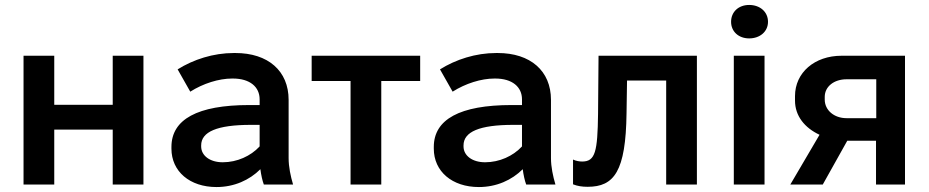

<svg xmlns="http://www.w3.org/2000/svg" viewBox="-20 -745 3748 775"><path d="M75 0H199V-222H435V0H559V-520H435V-322H199V-520H75Z M854 10C925 10 987 -18 1031 -62C1034 -39 1039 -16 1045 0H1163C1153 -34 1145 -71 1145 -107V-342C1145 -459 1062 -531 930 -531H924C841 -531 761 -505 697 -465L748 -375C800 -408 863 -428 917 -428H920C989 -428 1028 -394 1028 -344V-321H986C777 -321 672 -263 672 -152V-145C672 -53 746 10 854 10ZM879 -90C827 -90 792 -117 792 -154V-158C792 -213 856 -241 993 -241H1028V-154C992 -115 937 -90 879 -90Z M1395 0H1519V-418H1676V-520H1238V-418H1395Z M1913 10C1984 10 2046 -18 2090 -62C2093 -39 2098 -16 2104 0H2222C2212 -34 2204 -71 2204 -107V-342C2204 -459 2121 -531 1989 -531H1983C1900 -531 1820 -505 1756 -465L1807 -375C1859 -408 1922 -428 1976 -428H1979C2048 -428 2087 -394 2087 -344V-321H2045C1836 -321 1731 -263 1731 -152V-145C1731 -53 1805 10 1913 10ZM1938 -90C1886 -90 1851 -117 1851 -154V-158C1851 -213 1915 -241 2052 -241H2087V-154C2051 -115 1996 -90 1938 -90Z M2352 9C2459 9 2506 -53 2509 -288L2511 -420H2669V0H2793V-520H2396L2394 -285C2392 -133 2383 -93 2330 -93C2320 -93 2305 -95 2293 -101V-1C2311 6 2329 9 2352 9Z M3004 -590C3048 -590 3080 -618 3080 -657C3080 -697 3048 -725 3004 -725C2961 -725 2931 -697 2931 -657C2931 -618 2961 -590 3004 -590ZM2942 0H3066V-520H2942Z M3170 0H3301L3400 -177H3516V0H3633V-520H3377C3268 -520 3189 -452 3189 -357V-339C3189 -277 3228 -229 3288 -201ZM3397 -268C3347 -268 3309 -300 3309 -343V-354C3309 -396 3347 -425 3397 -425H3517V-268Z"/></svg>

Font: Fixel Display SemiBold
Style: Regular
Weight: 600
Designer: AlfaBravo + MacPaw
Foundry: Kyrylo Tkachov, Marchela Mozhyna, Serhii Makarenko, Maria Weinstein, Zakhar Kryvoshyya
Version: Version 1.211